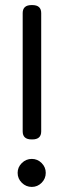

<svg xmlns="http://www.w3.org/2000/svg" viewBox="-20 -734 251 760"><path d="M107.9 -182.1H105Q69.8 -182.1 69.8 -213.9V-682.1Q69.8 -713.9 105 -713.9H107.9Q143.1 -713.9 143.1 -682.1V-213.9Q143.1 -182.1 107.9 -182.1ZM106 5.9Q83 5.9 66.4 -10.5Q49.8 -26.9 49.8 -49.8Q49.8 -72.3 66.4 -88.6Q83 -105 106 -105Q128.4 -105 144.8 -88.6Q161.1 -72.3 161.1 -49.8Q161.1 -26.9 144.8 -10.5Q128.4 5.9 106 5.9Z"/></svg>

Font: Arcon Rounded-
Style: Regular
Weight: 400
Designer: M. Zarth
Foundry: martin zarth - visuelle & digitale kommunikation
Version: Version 1.110;PS 001.110;hotconv 1.0.70;makeotf.lib2.5.58329